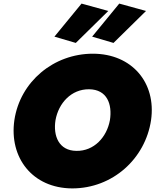

<svg xmlns="http://www.w3.org/2000/svg" viewBox="-20 -1019 865 1069"><path d="M402 -780 583 -958 434 -999 283 -815ZM612 -780 793 -958 644 -999 493 -815ZM60 -350C30 -142 160 29 382 30C607 30 789 -135 821 -350C851 -559 714 -720 497 -720C279 -720 92 -565 60 -350ZM289 -350C306 -445 377 -523 476 -522C576 -521 606 -439 592 -350C575 -256 504 -177 405 -179C308 -180 275 -262 289 -350Z"/></svg>

Font: Jost* Black
Style: Italic
Weight: 900
Italic angle: -10°
Version: Version 3.7